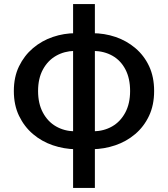

<svg xmlns="http://www.w3.org/2000/svg" viewBox="-20 -723 826 943"><path d="M352 10Q294 9 239.5 -9.5Q185 -28 142 -64.5Q99 -101 73.5 -154Q48 -207 48 -276Q48 -345 73.5 -397.5Q99 -450 142 -486.5Q185 -523 239.5 -541.5Q294 -560 352 -560L346 -473Q296 -472 255.5 -449Q215 -426 191 -382Q167 -338 167 -276Q167 -214 191 -169.5Q215 -125 255.5 -102Q296 -79 346 -78ZM433 10 439 -78Q490 -79 530.5 -102Q571 -125 595 -169.5Q619 -214 619 -276Q619 -338 596 -382Q573 -426 532.5 -449Q492 -472 439 -473L433 -560Q493 -560 547.5 -541.5Q602 -523 645 -486.5Q688 -450 712.5 -397.5Q737 -345 737 -276Q737 -207 712 -154Q687 -101 644 -64.5Q601 -28 546.5 -9.5Q492 9 433 10ZM339 200V-703H446V200Z"/></svg>

Font: Noto Sans SC Medium
Style: Regular
Weight: 500
Designer: Ryoko NISHIZUKA  (kana, bopomofo & ideographs); Paul D. Hunt (Latin, Greek & Cyrillic); Sandoll Communications , Soo-you
Foundry: Adobe
Version: Version 2.004-H2;hotconv 1.0.118;makeotfexe 2.5.65603